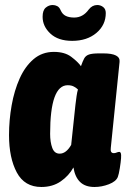

<svg xmlns="http://www.w3.org/2000/svg" viewBox="-20 -738 505 766"><path d="M145 8Q78 8 47 -50Q16 -108 16 -199Q16 -259 26.5 -318Q37 -377 58.5 -425Q80 -473 114 -502Q148 -531 195 -531Q238 -531 264 -511.5Q290 -492 303 -474Q310 -494 316 -505Q322 -516 335 -520.5Q348 -525 375 -525H392Q461 -525 457 -491L422 -148Q419 -127 434 -127Q440 -127 445.5 -129.5Q451 -132 456 -132Q460 -132 462 -127Q464 -122 463 -107Q462 -92 458 -67Q454 -42 450 -32Q443 -14 414.5 -3Q386 8 357 8Q320 8 299.5 -12Q279 -32 273 -70Q255 -37 222.5 -14.5Q190 8 145 8ZM218 -125Q244 -125 264 -160L281 -320Q283 -337 285.5 -354.5Q288 -372 291 -381Q285 -387 275 -392.5Q265 -398 250 -398Q180 -398 180 -204Q180 -171 188.5 -148Q197 -125 218 -125ZM268 -575Q212 -575 181 -604Q150 -633 150 -671Q150 -697 162.5 -707.5Q175 -718 190 -718Q200 -718 208.5 -713.5Q217 -709 222 -697Q229 -681 242.5 -674.5Q256 -668 276 -668Q311 -668 334 -700Q348 -718 368 -718Q381 -718 391.5 -710Q402 -702 402 -686Q402 -638 364.5 -606.5Q327 -575 268 -575Z"/></svg>

Font: Asap Condensed Condensed ExtraBold
Style: Italic
Weight: 800
Width: 3
Italic angle: -6°
Designer: Pablo Cosgaya
Foundry: Omnibus-Type
Version: Version 3.001; ttfautohint (v1.8.4.7-5d5b)